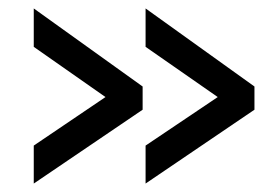

<svg xmlns="http://www.w3.org/2000/svg" viewBox="-20 -489 661 455"><path d="M583 -229 325 -54V-144L496 -259L325 -378V-469L583 -284ZM318 -229 60 -54V-144L230 -259L60 -378V-469L318 -284Z"/></svg>

Font: Oxford Sans SemiBold
Style: Regular
Weight: 600
Designer: Matt McInerney, Pablo Impallari, Rodrigo Fuenzalida
Foundry: Matt McInerney, Pablo Impallari, Rodrigo Fuenzalida
Version: Version 3.000g; ttfautohint (v1.5) -l 8 -r 28 -G 28 -x 14 -D